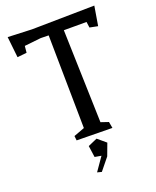

<svg xmlns="http://www.w3.org/2000/svg" viewBox="-166 -796 907 1114"><g transform="rotate(-20 287.5 -239.0)"><path d="M555 -700 535 -580 485 -590 480 -626H340L357 -52L404 -36L411 3L191 0L188 -28L255 -53L247 -628L198 -629L96 -618L92 -577L34 -571L20 -700L168 -694ZM303 30 354 73 326 148 266 222 239 215 296 133 256 126 246 55Z"/></g></svg>

Font: Underdog
Style: Regular
Weight: 400
Designer: Sergey Steblina
Foundry: Sergey Steblina, Jovanny Lemonad
Version: Version 1.001; ttfautohint (v0.9)